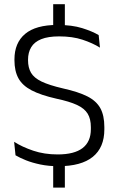

<svg xmlns="http://www.w3.org/2000/svg" viewBox="-20 -766 557 897"><path d="M283 -617H228.5V-746.5H283ZM283 110.5H228.5V-30H283ZM253 10.5Q207 10.5 168.8 2.5Q130.5 -5.5 101.2 -17.2Q72 -29 52.5 -40.5L46 -103.5Q83.5 -79.5 135.2 -62Q187 -44.5 249.5 -44.5Q327 -44.5 365.8 -74.2Q404.5 -104 404.5 -162.5V-172Q404.5 -210.5 389.5 -235Q374.5 -259.5 339.5 -275.8Q304.5 -292 243.5 -305Q170.5 -321.5 127.5 -344Q84.5 -366.5 66 -400.5Q47.5 -434.5 47.5 -484.5V-488.5Q47.5 -565.5 97.2 -607.5Q147 -649.5 248.5 -649.5Q316.5 -649.5 364.2 -634.5Q412 -619.5 441 -602L447 -543.5Q412.5 -565 365.5 -580.5Q318.5 -596 256.5 -596Q204.5 -596 172.5 -583Q140.5 -570 125.8 -545.5Q111 -521 111 -487V-484.5Q111 -450 125 -426Q139 -402 174.2 -385Q209.5 -368 274 -353Q346 -337 388 -315.8Q430 -294.5 448.8 -260.5Q467.5 -226.5 467.5 -172.5V-161.5Q467.5 -77 413.5 -33.2Q359.5 10.5 253 10.5Z"/></svg>

Font: Anek Gujarati Medium Light
Style: Regular
Weight: 300
Version: Version 1.003